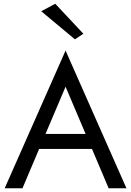

<svg xmlns="http://www.w3.org/2000/svg" viewBox="-20 -1005 700 1025"><path d="M200 -945 275 -985 425 -825 380 -795ZM560 0 471 -210H189L100 0H5L330 -735L655 0ZM330 -542 223 -290H437Z"/></svg>

Font: Jost
Style: Regular
Weight: 400
Version: Version 3.500